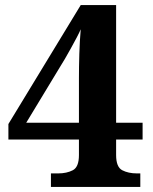

<svg xmlns="http://www.w3.org/2000/svg" viewBox="-20 -734 599 754"><path d="M180 0V-53H208Q242 -53 266 -65.5Q290 -78 290 -125V-186H13V-247L297 -714H436V-252H540V-186H436V-125Q436 -78 460 -65.5Q484 -53 518 -53H531V0ZM83 -252H290V-427Q290 -471 291.5 -522Q293 -573 297 -619Q292 -607 281.5 -587Q271 -567 258.5 -544.5Q246 -522 235 -503Q224 -484 218 -475Z"/></svg>

Font: Noto Serif Toto
Style: Bold
Weight: 700
Designer: Monotype Design Team
Foundry: Monotype Imaging Inc.
Version: Version 2.001; ttfautohint (v1.8.4.7-5d5b)